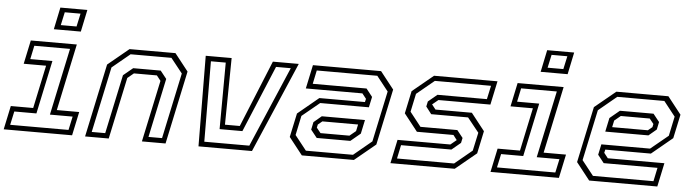

<svg xmlns="http://www.w3.org/2000/svg" viewBox="-49 -945 4111 1141"><g transform="rotate(5 2007.0 -375.0)"><path d="M243 -618.5 270.5 -750H431.5L404 -618.5ZM282 -646.5H376L393 -724.5H299ZM-2 0 28 -141.5H161.5L216 -398.5H82.5L112.5 -540H387L302.5 -141.5H436L406 0ZM34 -30H382L399.5 -111H264L349 -510.5H136L119 -429.5H251L183.5 -111H51.5Z M483.5 0 576.5 -437 701.5 -540H975.5L1056.5 -437L963.5 0H822.5L901 -368L877 -398.5H740L703 -368L624.5 0ZM520.5 -30H601L676 -382L733 -429H897L934 -382.5L859 -30H940L1023.5 -422.5L954 -510H710.5L604 -422Z M1160 0 1156 -540H1310.5L1305.5 -142H1394L1556.5 -540H1711L1479 0ZM1192 -30.5H1460.5L1666 -510.5H1578L1412 -113H1276L1278 -510H1189.5Z M1776.5 0 1695.5 -103 1726 -245.5 1850.5 -348.5H2122.5L2127 -368L2103 -398.5H1765.5L1795.5 -540H2202L2283 -437L2212 -103L2087 0ZM1855.5 -111 1818.5 -157.5 1828 -203 1874.5 -242H2132L2114.5 -159.5L2056 -111ZM1798 -30H2079L2187 -119.5L2251.5 -422.5L2182 -510.5H1821L1804 -429.5H2125L2162 -382.5L2148.5 -319.5H1858L1753.5 -233.5L1729 -117.5ZM1875.5 -141.5H2048L2085 -172L2093.5 -212H1880.5L1855 -191L1851 -172Z M2305 0 2335 -141.5H2650L2687 -172L2686.5 -169.5L2663.5 -199.5H2445.5L2364.5 -302.5L2393 -437L2518 -540H2896.5L2866.5 -398.5H2556.5L2519.5 -368L2520 -371L2544 -340.5H2761L2842 -237.5L2813.5 -103L2688.5 0ZM2341.5 -31H2682L2786 -117L2809.5 -225.5L2741 -311H2521L2488 -354L2494.5 -384.5L2548 -429H2843L2860.5 -510H2525.5L2420.5 -423.5L2397.5 -315L2464 -230.5H2684L2719 -186.5L2712.5 -156.5L2659 -112H2358.5Z M3147 -618.5 3174.5 -750H3335.5L3308 -618.5ZM3186 -646.5H3280L3297 -724.5H3203ZM2902 0 2932 -141.5H3065.5L3120 -398.5H2986.5L3016.5 -540H3291L3206.5 -141.5H3340L3310 0ZM2938 -30H3286L3303.5 -111H3168L3253 -510.5H3040L3023 -429.5H3155L3087.5 -111H2955.5Z M3916 -540 3997 -437 3966.5 -294.5 3842 -191.5H3570L3565.5 -172L3589.5 -141.5H3927L3897 0H3490.5L3409.5 -103L3480.5 -437L3605.5 -540ZM3837 -429 3874 -382.5 3864.5 -337 3818 -298H3560.5L3578 -380.5L3636.5 -429ZM3894.5 -510H3613.5L3505.5 -420.5L3441 -117.5L3510.5 -29.5H3871.5L3888.5 -110.5H3567.5L3530.5 -157.5L3544 -220.5H3834.5L3939 -306.5L3963.5 -422.5ZM3817 -398.5H3644.5L3607.5 -368L3599 -328H3812L3837.5 -349L3841.5 -368Z"/></g></svg>

Font: Tourney Thin Light
Style: Italic
Weight: 300
Italic angle: -12°
Version: Version 1.015